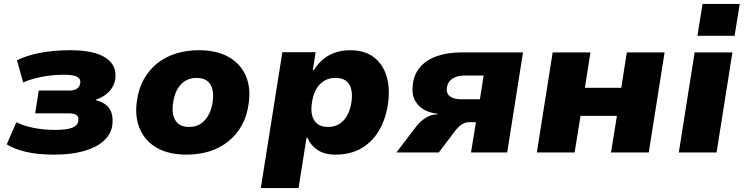

<svg xmlns="http://www.w3.org/2000/svg" viewBox="-20 -771 3761 971"><path d="M256 11Q171 11 111.5 -3Q52 -17 14 -41L63 -153Q97 -135 149 -124.5Q201 -114 260 -114Q314 -114 343.5 -124.5Q373 -135 376 -160Q379 -182 365.5 -190Q352 -198 323 -198H158L176 -313H331Q355 -313 369.5 -323Q384 -333 386 -352Q389 -371 371 -382Q353 -393 304 -393Q246 -393 192 -382.5Q138 -372 97 -354L66 -466Q113 -490 181.5 -503.5Q250 -517 335 -517Q456 -517 514 -479Q572 -441 563 -372Q560 -349 547.5 -328.5Q535 -308 514.5 -292.5Q494 -277 465 -267L466 -264Q513 -252 533.5 -221.5Q554 -191 548 -138Q542 -93 505 -59Q468 -25 404 -7Q340 11 256 11Z M924 11Q834 11 774 -23Q714 -57 687.5 -118.5Q661 -180 672 -257Q680 -321 707 -369.5Q734 -418 775.5 -451Q817 -484 870.5 -500.5Q924 -517 986 -517Q1076 -517 1136 -483Q1196 -449 1222.5 -389Q1249 -329 1238 -250Q1230 -186 1203 -137.5Q1176 -89 1134 -55.5Q1092 -22 1039 -5.5Q986 11 924 11ZM936 -129Q971 -129 995 -145Q1019 -161 1035 -190.5Q1051 -220 1056 -259Q1063 -315 1042.5 -346Q1022 -377 974 -377Q941 -377 916 -361.5Q891 -346 875.5 -317Q860 -288 855 -248Q847 -193 868 -161Q889 -129 936 -129Z M1299 180 1408 -507H1576L1562 -416H1567Q1590 -453 1619 -475Q1648 -497 1681 -507Q1714 -517 1750 -517Q1824 -517 1870 -482Q1916 -447 1934.5 -387Q1953 -327 1943 -252Q1933 -175 1899.5 -115.5Q1866 -56 1810 -22.5Q1754 11 1677 11Q1621 11 1586 -12.5Q1551 -36 1535 -74H1530L1490 180ZM1639 -129Q1673 -129 1697.5 -145Q1722 -161 1737.5 -190.5Q1753 -220 1758 -259Q1765 -315 1745 -346Q1725 -377 1676 -377Q1643 -377 1618 -361.5Q1593 -346 1577.5 -317Q1562 -288 1557 -248Q1549 -193 1570 -161Q1591 -129 1639 -129Z M1985 0 2080 -125Q2106 -159 2133.5 -175.5Q2161 -192 2184 -192H2191L2192 -196Q2158 -199 2127 -215Q2096 -231 2078.5 -263.5Q2061 -296 2068 -347Q2074 -396 2105 -432Q2136 -468 2189.5 -487Q2243 -506 2314 -506H2625L2545 0H2362L2387 -153H2351Q2333 -153 2315.5 -141.5Q2298 -130 2284 -112L2199 0ZM2312 -269H2407L2426 -389H2331Q2291 -389 2267.5 -373Q2244 -357 2240 -328Q2236 -300 2254.5 -284.5Q2273 -269 2312 -269Z M2695 0 2775 -506H2966L2938 -327H3122L3150 -506H3341L3261 0H3070L3100 -185H2916L2886 0Z M3507 -590 3533 -751H3721L3695 -590ZM3413 0 3493 -506H3684L3604 0Z"/></svg>

Font: Nunito Sans 7pt Black
Style: Italic
Weight: 900
Italic angle: -9°
Version: Version 3.101;gftools[0.9.27]